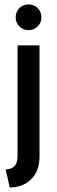

<svg xmlns="http://www.w3.org/2000/svg" viewBox="-20 -619 252 856"><path d="M23.6 216.7 4.9 136.1Q29.2 136.1 43.8 122.6Q58.3 109 58.3 76.4V-416.7H156.2V77.1Q156.2 143.8 118.8 180.2Q81.2 216.7 23.6 216.7ZM106.9 -484.7Q91 -484.7 78.1 -492.4Q65.3 -500 57.6 -512.8Q50 -525.7 50 -541.7Q50 -558.3 57.6 -571.2Q65.3 -584 78.1 -591.7Q91 -599.3 106.9 -599.3Q123.6 -599.3 136.5 -591.7Q149.3 -584 156.9 -571.2Q164.6 -558.3 164.6 -541.7Q164.6 -525.7 156.9 -512.8Q149.3 -500 136.5 -492.4Q123.6 -484.7 106.9 -484.7Z"/></svg>

Font: Afacad Flux Medium
Style: Regular
Weight: 500
Designer: Kristian Moeller
Foundry: Dicotype
Version: Version 1.100